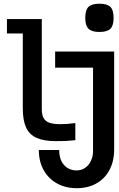

<svg xmlns="http://www.w3.org/2000/svg" viewBox="-20 -762 640 1036"><path d="M103 -177V-581.5H17.5V-659H205.5V-173Q205.5 -142 215.5 -124.5Q225.5 -107 247.2 -99.5Q269 -92 306 -92Q343 -92 386.5 -98V-5.5Q349.5 -2 333 -1.2Q316.5 -0.5 281.5 -0.5Q216.5 -0.5 177.5 -18Q138.5 -35.5 120.8 -74Q103 -112.5 103 -177ZM393.5 157.5Q420 157.5 440.2 143Q460.5 128.5 471.2 104.8Q482 81 482 54.5V-397H277.5V-484H596V43.5Q596 107.5 570.8 155Q545.5 202.5 499.8 228Q454 253.5 394.5 253.5Q335 253.5 288.5 228.2Q242 203 215.8 156.2Q189.5 109.5 189.5 47.5H299.5Q299.5 99 325.5 128.2Q351.5 157.5 393.5 157.5ZM440 -665.5Q440 -707.5 457.5 -724.8Q475 -742 516.5 -742Q558.5 -742 575.8 -724.8Q593 -707.5 593 -665.5Q593 -624 575.8 -606.8Q558.5 -589.5 516.5 -589.5Q475 -589.5 457.5 -607Q440 -624.5 440 -665.5Z"/></svg>

Font: JuliaMono SemiBold
Style: Regular
Weight: 600
Monospace: yes
Designer: cormullion
Foundry: corm
Version: Version 0.055; ttfautohint (v1.8.4)